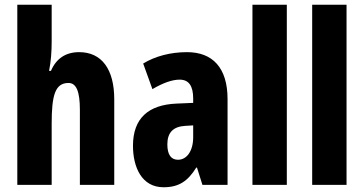

<svg xmlns="http://www.w3.org/2000/svg" viewBox="-20 -780 1536 810"><path d="M198 -605V-760H53V0H198V-258C198 -377 212 -430 269 -430C302 -430 317 -394 317 -317V0H462V-361C462 -488 409 -560 314 -560C257 -560 217 -533 195 -481H187C195 -520 198 -563 198 -605Z M769 -560C699 -560 635 -543 584 -512L623 -404C669 -431 707 -444 738 -444C777 -444 795 -417 795 -364V-346L725 -343C606 -338 541 -281 541 -165C541 -76 577 10 670 10C736 10 773 -17 808 -73H811L834 0H940V-362C940 -494 877 -560 769 -560ZM761 -249 795 -251V-201C795 -143 768 -106 731 -106C702 -106 686 -127 686 -171C686 -221 711 -246 761 -249Z M1190 0V-760H1045V0Z M1442 0V-760H1297V0Z"/></svg>

Font: Noto Sans Armenian ExtraCondensed ExtraBold
Style: Regular
Weight: 800
Width: 2
Designer: Monotype Design Team
Foundry: Monotype Imaging Inc.
Version: Version 2.008